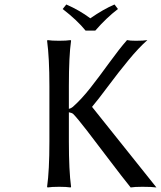

<svg xmlns="http://www.w3.org/2000/svg" viewBox="-20 -825 711 848"><path d="M198.2 -444.8Q198.2 -569.8 188 -645L189.9 -647.9Q208.5 -645 241.2 -645Q273.4 -645 292 -647.9L293.9 -645Q284.2 -578.6 284.2 -444.8V-344.2Q293.9 -346.2 301.8 -353Q339.8 -386.7 379.2 -436.8Q418.5 -486.8 462.6 -547.9Q506.8 -608.9 541 -647.9Q554.2 -645 580.1 -645Q614.7 -645 630.9 -647.9Q592.3 -613.8 547.9 -559.8Q503.4 -505.9 457 -443.6Q410.6 -381.3 387.2 -354V-352.1L670.9 2.9Q651.9 0 608.9 0Q574.2 0 557.1 2.9Q521.5 -41 464.1 -116.9Q406.7 -192.9 363.8 -248.5Q320.8 -304.2 303.2 -321.8Q297.4 -326.7 284.2 -329.1V-200.2Q284.2 -71.3 293.9 0L292 2.9Q273.4 0 241.2 0Q208.5 0 189.9 2.9L188 0Q198.2 -71.3 198.2 -200.2ZM357.9 -689.9Q321.3 -735.4 256.8 -785.2L272.9 -805.2Q332 -779.3 378.9 -744.1Q436.5 -784.2 485.8 -805.2L501 -785.2Q450.7 -747.1 400.9 -689.9Z"/></svg>

Font: Linear Smooth
Style: Regular
Weight: 400
Designer: Philipp H. Poll, Flanker
Foundry: Philipp H. Poll, reworked by Flanker
Version: Version 1.061 | FøM Fix